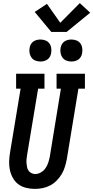

<svg xmlns="http://www.w3.org/2000/svg" viewBox="-20 -1211 602 1239"><path d="M205 8Q176 8 148 1Q120 -6 98.5 -22Q77 -38 63.5 -62Q50 -86 44 -113Q38 -140 39 -169.5Q40 -199 45 -228L113 -639H84V-735H267V-639H226L155 -212Q153 -199 151.5 -185.5Q150 -172 151 -158.5Q152 -145 154.5 -132.5Q157 -120 164 -110Q171 -100 182.5 -94Q194 -88 207 -88Q226 -88 244 -98.5Q262 -109 273.5 -125.5Q285 -142 291 -160.5Q297 -179 301 -198L373 -639H345V-735H528V-639H486L411 -183Q406 -158 398.5 -133.5Q391 -109 377.5 -86.5Q364 -64 345 -45Q326 -26 303 -14Q280 -2 254.5 3Q229 8 205 8ZM441 -814Q424 -814 408.5 -820Q393 -826 383.5 -839Q374 -852 371 -868.5Q368 -885 371 -902Q373 -914 379 -925Q385 -936 395 -943Q405 -950 417 -953Q429 -956 441 -956Q458 -956 473.5 -950Q489 -944 498.5 -931Q508 -918 510.5 -901.5Q513 -885 510 -868Q508 -856 502 -845Q496 -834 486 -827Q476 -820 464 -817Q452 -814 441 -814ZM241 -814Q224 -814 208.5 -820Q193 -826 183.5 -839Q174 -852 171 -868.5Q168 -885 171 -902Q173 -914 179 -925Q185 -936 195 -943Q205 -950 217 -953Q229 -956 241 -956Q258 -956 273.5 -950Q289 -944 298.5 -931Q308 -918 310.5 -901.5Q313 -885 310 -868Q308 -856 302 -845Q296 -834 286 -827Q276 -820 264 -817Q252 -814 241 -814ZM410 -1005H311L204 -1134L283 -1186L369 -1064L495 -1191L562 -1129Z"/></svg>

Font: Iosevka Gothic
Style: Bold Italic
Weight: 700
Italic angle: -9°
Monospace: yes
Designer: Belleve Invis
Foundry: Belleve Invis
Version: Version 15.5.1; ttfautohint (v1.8.4)